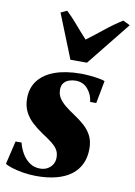

<svg xmlns="http://www.w3.org/2000/svg" viewBox="-103 -877 665 947"><g transform="rotate(10 230.0 -403.0)"><path d="M375.5 -394H345Q341.5 -429 318.5 -457Q295.5 -485 256.5 -485Q239.5 -485 223.8 -479.5Q208 -474 198 -461.5Q188 -449 188 -428.5Q188 -404.5 199.8 -386.2Q211.5 -368 231.2 -352Q251 -336 276 -319.5Q307.5 -299 331 -277.8Q354.5 -256.5 368 -229.8Q381.5 -203 381.5 -166Q381.5 -122.5 365.8 -89.2Q350 -56 320 -33.5Q290 -11 246.5 0.5Q203 12 146.5 12Q113 12 79.8 6.5Q46.5 1 22 -7Q-2.5 -15 -11 -21.5L16.5 -138H46.5Q53 -111 67.5 -85.5Q82 -60 104.8 -43.8Q127.5 -27.5 158.5 -27.5Q178.5 -27.5 194.5 -36Q210.5 -44.5 220 -59.8Q229.5 -75 229.5 -95Q229.5 -117 220 -133Q210.5 -149 191 -164.5Q171.5 -180 141 -199.5Q112.5 -218.5 88.5 -240.5Q64.5 -262.5 50 -291Q35.5 -319.5 35.5 -357.5Q35.5 -411 64.5 -448Q93.5 -485 147.2 -504.2Q201 -523.5 276.5 -523.5Q299 -523.5 324.5 -521Q350 -518.5 370.2 -514.8Q390.5 -511 397 -507.5ZM213 -582 124.5 -803 155.5 -817.5Q184 -790.5 212.8 -756.8Q241.5 -723 269.5 -693Q312.5 -725.5 353.2 -758.2Q394 -791 436.5 -817.5L471.5 -800.5L296 -582Z"/></g></svg>

Font: Merriweather 120pt Black
Style: Italic
Weight: 900
Italic angle: -7.8°
Version: Version 2.101